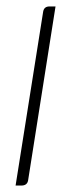

<svg xmlns="http://www.w3.org/2000/svg" viewBox="-20 -488 194 601"><path d="M28.8 92.8 115.2 -452.1Q118.2 -467.8 134.8 -467.8H153.8L67.9 77.1Q64.9 92.8 46.9 92.8Z"/></svg>

Font: Hhenum
Style: Italic
Weight: 400
Designer: T. Christopher White
Version: Version 1.0